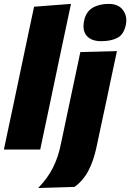

<svg xmlns="http://www.w3.org/2000/svg" viewBox="-25 -768 669 986"><path d="M-5 0Q6 -52.5 16.5 -102Q27 -151.5 40.5 -214.5L99 -492.5Q112 -553.5 124.2 -612.5Q136.5 -671.5 150 -733.5L339.5 -748Q327 -690 313.8 -626.8Q300.5 -563.5 285.5 -493.5L227 -215Q213.5 -151 203 -101.8Q192.5 -52.5 181.5 0ZM171 197.5Q218.5 149 246.5 94Q274.5 39 288 -30L327 -214.5L337.5 -264.5Q354.5 -343.5 365.5 -396Q376.5 -448.5 387.5 -500.5L575.5 -505.5Q568 -470 560.5 -435Q553 -400 544.2 -359Q535.5 -318 524.5 -264.5Q509.5 -196 496.8 -136Q484 -76 471 -14.5Q456 57.5 428.8 109Q401.5 160.5 357.5 192ZM494.5 -556.5Q445 -556.5 420.8 -583.5Q396.5 -610.5 407 -662Q416.5 -707.5 450.2 -727.8Q484 -748 534 -748Q583 -748 606.5 -716.2Q630 -684.5 621.5 -641.5Q611 -590.5 577.8 -573.5Q544.5 -556.5 494.5 -556.5Z"/></svg>

Font: Commissioner ExtraBold
Style: Italic
Weight: 800
Italic angle: -12°
Designer: Kostas Bartsokas
Foundry: Kostas Bartsokas
Version: Version 1.000; ttfautohint (v1.8.3)